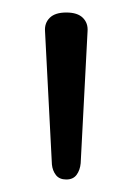

<svg xmlns="http://www.w3.org/2000/svg" viewBox="-20 -966 209 307"><path d="M86 -679Q75 -679 69.5 -686Q64 -693 63 -703L52 -916Q51 -929 59.5 -937.5Q68 -946 86 -946Q104 -946 112.5 -937.5Q121 -929 120 -916L109 -705Q108 -694 102.5 -686.5Q97 -679 86 -679Z"/></svg>

Font: Playwrite US Modern ExtraLight
Style: Regular
Weight: 250
Designer: Veronika Burian, José Scaglione
Foundry: TypeTogether
Version: Version 1.003